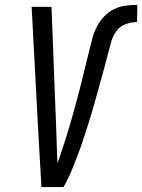

<svg xmlns="http://www.w3.org/2000/svg" viewBox="-20 -763 580 783"><path d="M149 0 135 -245 109 -735H190L209 -245Q210 -208 211.5 -171Q213 -134 214 -98Q223 -120 230.5 -143.5Q238 -167 245.5 -190Q253 -213 260 -236.5Q267 -260 273.5 -283Q280 -306 286.5 -329.5Q293 -353 299 -376Q305 -399 311 -422.5Q317 -446 322.5 -469.5Q328 -493 334 -516.5Q340 -540 345.5 -563Q351 -586 357.5 -609.5Q364 -633 375.5 -655Q387 -677 405 -696Q423 -715 445.5 -726Q468 -737 492 -740Q516 -743 540 -743L539 -673Q516 -673 492.5 -664.5Q469 -656 454.5 -636Q440 -616 433.5 -592.5Q427 -569 421 -546Q415 -523 409 -500Q403 -477 396.5 -454Q390 -431 383.5 -408Q377 -385 371 -362Q365 -339 358 -316Q351 -293 344 -270Q337 -247 329.5 -224.5Q322 -202 314.5 -179Q307 -156 298 -133.5Q289 -111 280.5 -88.5Q272 -66 261.5 -43.5Q251 -21 239 0Z"/></svg>

Font: Iosevka SS18
Style: Italic
Weight: 400
Italic angle: -9°
Monospace: yes
Designer: Belleve Invis
Foundry: Belleve Invis
Version: Version 25.1.1; ttfautohint (v1.8.4)